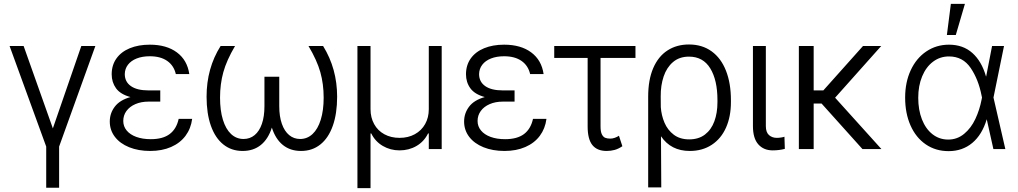

<svg xmlns="http://www.w3.org/2000/svg" viewBox="-20 -767 5237 988"><path d="M101.6 -530.3 252 -106.4 398.4 -530.3H470.7L284.2 -12.7V199.2H217.8V-12.7L29.3 -530.3Z M651.4 -267.6Q599.6 -281.7 577.1 -312.7Q554.7 -343.8 554.7 -384.8Q554.7 -431.6 579.1 -466.1Q603.5 -500.5 647.9 -518.8Q692.4 -537.1 751 -537.1Q836.9 -537.1 890.4 -497.3Q943.8 -457.5 954.1 -385.7H884.8Q875 -429.2 840.6 -453.4Q806.2 -477.5 751 -477.5Q712.4 -477.5 683.3 -466.1Q654.3 -454.6 638.4 -433.8Q622.6 -413.1 622.1 -385.7Q622.1 -346.2 653.6 -324Q685.1 -301.8 744.1 -301.8H804.7V-244.1H744.1Q706.1 -244.1 676.5 -231.2Q647 -218.3 630.6 -195.8Q614.3 -173.3 614.3 -144.5Q614.3 -116.7 631.8 -95.5Q649.4 -74.2 681.4 -62.5Q713.4 -50.8 755.9 -50.8Q817.9 -50.8 853 -77.1Q888.2 -103.5 899.4 -155.3H968.8Q962.4 -105.5 934.6 -68.1Q906.7 -30.8 860.1 -10.5Q813.5 9.8 752.9 9.8Q691.9 9.8 644.8 -9.3Q597.7 -28.3 571.3 -62.7Q544.9 -97.2 544.9 -141.6Q544.9 -184.1 570.6 -218Q596.2 -252 651.4 -267.6Z M1112.3 -264.6Q1112.3 -198.7 1127 -150.9Q1141.6 -103 1168.9 -77.4Q1196.3 -51.8 1233.4 -51.8Q1266.1 -51.8 1290.3 -71.8Q1314.5 -91.8 1327.6 -129.6Q1340.8 -167.5 1340.8 -220.7V-372.1H1417V-220.7Q1417 -168 1430.4 -129.9Q1443.8 -91.8 1468 -71.8Q1492.2 -51.8 1524.4 -51.8Q1561 -51.8 1588.4 -77.4Q1615.7 -103 1630.6 -151.1Q1645.5 -199.2 1645.5 -264.6Q1645.5 -334.5 1628.4 -395.5Q1611.3 -456.5 1567.4 -530.3H1642.6Q1714.8 -413.6 1714.8 -269.5Q1714.8 -182.6 1692.6 -119.9Q1670.4 -57.1 1628.7 -23.7Q1586.9 9.8 1529.3 9.8Q1473.6 9.8 1435.5 -21Q1397.5 -51.8 1378.9 -110.4Q1360.4 -51.8 1322.3 -21Q1284.2 9.8 1228.5 9.8Q1170.9 9.8 1129.2 -23.7Q1087.4 -57.1 1065.2 -119.9Q1043 -182.6 1043 -269.5Q1043 -416 1115.2 -530.3H1189.5Q1146 -456.5 1129.2 -395.5Q1112.3 -334.5 1112.3 -264.6Z M1819.3 -530.3H1886.7V-205.1Q1886.7 -162.1 1905.3 -128.4Q1923.8 -94.7 1957.8 -76.2Q1991.7 -57.6 2036.1 -57.6Q2080.6 -57.6 2114.7 -76.4Q2148.9 -95.2 2167.7 -128.7Q2186.5 -162.1 2186.5 -205.1V-530.3H2252.9V0H2186.5V-80.1H2182.6Q2162.1 -38.6 2123.3 -15.9Q2084.5 6.8 2036.1 6.8Q1988.8 6.8 1949.7 -16.1Q1910.6 -39.1 1890.6 -80.1H1886.7V201.2H1819.3Z M2474.6 -267.6Q2422.9 -281.7 2400.4 -312.7Q2377.9 -343.8 2377.9 -384.8Q2377.9 -431.6 2402.3 -466.1Q2426.8 -500.5 2471.2 -518.8Q2515.6 -537.1 2574.2 -537.1Q2660.2 -537.1 2713.6 -497.3Q2767.1 -457.5 2777.3 -385.7H2708Q2698.2 -429.2 2663.8 -453.4Q2629.4 -477.5 2574.2 -477.5Q2535.6 -477.5 2506.6 -466.1Q2477.5 -454.6 2461.7 -433.8Q2445.8 -413.1 2445.3 -385.7Q2445.3 -346.2 2476.8 -324Q2508.3 -301.8 2567.4 -301.8H2627.9V-244.1H2567.4Q2529.3 -244.1 2499.8 -231.2Q2470.2 -218.3 2453.9 -195.8Q2437.5 -173.3 2437.5 -144.5Q2437.5 -116.7 2455.1 -95.5Q2472.7 -74.2 2504.6 -62.5Q2536.6 -50.8 2579.1 -50.8Q2641.1 -50.8 2676.3 -77.1Q2711.4 -103.5 2722.7 -155.3H2792Q2785.6 -105.5 2757.8 -68.1Q2730 -30.8 2683.3 -10.5Q2636.7 9.8 2576.2 9.8Q2515.1 9.8 2468 -9.3Q2420.9 -28.3 2394.5 -62.7Q2368.2 -97.2 2368.2 -141.6Q2368.2 -184.1 2393.8 -218Q2419.4 -252 2474.6 -267.6Z M3250 -468.8H3070.3V-116.2Q3070.3 -89.4 3077.1 -75.7Q3084 -62 3094.5 -57.9Q3105 -53.7 3120.1 -53.7Q3131.8 -53.7 3143.6 -57.9Q3155.3 -62 3165 -68.4L3182.6 -14.6Q3162.6 -1 3143.1 4.4Q3123.5 9.8 3101.6 9.8Q3052.7 9.8 3028.3 -20.5Q3003.9 -50.8 3003.9 -116.2V-468.8H2832V-530.3H3250Z M3525.4 -538.1Q3593.3 -538.1 3641.8 -502.9Q3690.4 -467.8 3715.8 -403.1Q3741.2 -338.4 3741.2 -252V-241.2Q3741.2 -167.5 3716.1 -110.6Q3690.9 -53.7 3642.8 -22Q3594.7 9.8 3529.3 9.8Q3432.6 9.8 3381.3 -65.9L3382.8 197.3H3315.4V-269.5Q3315.4 -356 3341.3 -416.3Q3367.2 -476.6 3414.6 -507.3Q3461.9 -538.1 3525.4 -538.1ZM3380.4 -215.8Q3383.3 -173.3 3399.4 -135.5Q3415.5 -97.7 3447.3 -73.7Q3479 -49.8 3526.4 -49.8Q3575.2 -49.8 3607.7 -74.7Q3640.1 -99.6 3656 -142.8Q3671.9 -186 3671.9 -241.2V-252Q3671.9 -354.5 3635 -415Q3598.1 -475.6 3525.4 -475.6Q3476.1 -475.6 3443.4 -447.8Q3410.6 -419.9 3395 -373.5Q3379.4 -327.1 3379.9 -270.5Z M3920.9 -530.3V-118.2Q3920.9 -86.4 3937 -72Q3953.1 -57.6 3977.5 -57.6Q3988.8 -57.6 4000.5 -59.6Q4012.2 -61.5 4016.6 -63.5L4018.6 -1Q3989.7 6.8 3956.1 6.8Q3909.7 6.8 3882.1 -24.2Q3854.5 -55.2 3854.5 -118.2V-530.3Z M4167 -301.8H4216.8L4420.9 -530.3H4514.6L4277.3 -264.2L4515.6 0H4418L4207.5 -234.4H4167V0H4090.8V-530.3H4167Z M4637.7 -264.6Q4637.7 -343.8 4666.5 -405.8Q4695.3 -467.8 4746.8 -502.4Q4798.3 -537.1 4863.3 -537.1Q4936 -537.1 4983.9 -494.1Q5031.7 -451.2 5053.7 -374H5054.7L5085 -530.3H5146.5L5092.3 -265.1L5153.3 0H5091.8L5057.6 -153.3Q5033.7 -73.7 4983.2 -31.5Q4932.6 10.7 4861.3 10.7Q4794.4 10.7 4743.7 -24.2Q4692.9 -59.1 4665.3 -121.6Q4637.7 -184.1 4637.7 -264.6ZM4859.4 -48.8Q4905.8 -48.8 4941.4 -78.4Q4977.1 -107.9 4999 -154.8Q5021 -201.7 5031.2 -254.9L5033.2 -265.1L5031.2 -274.4Q5015.1 -357.9 4974.9 -417.2Q4934.6 -476.6 4863.3 -476.6Q4817.4 -476.6 4781.5 -449.7Q4745.6 -422.9 4725.3 -374.3Q4705.1 -325.7 4705.1 -263.7Q4705.1 -201.7 4724.1 -152.8Q4743.2 -104 4778.3 -76.4Q4813.5 -48.8 4859.4 -48.8ZM4873 -747.1H4945.3L4898.4 -586.9H4852.5Z"/></svg>

Font: Pretendard JP Light
Style: Regular
Weight: 300
Designer: Base glyphs from Inter by Rasmus Andersson; Hangeul glyphs from Noto Sans CJK(Source Han Sans) by Jang Soo-young and Kan
Foundry: Kil Hyung-jin
Version: Version 1.309